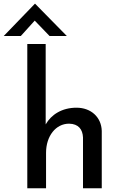

<svg xmlns="http://www.w3.org/2000/svg" viewBox="-68 -1014 648 1034"><path d="M199 -820H292L121 -994H120L-48 -820H44L119 -903ZM79 0H180V-191C180 -282 233 -348 304 -348C355 -347 377 -317 379 -274V0H480V-309C478 -383 422 -434 344 -434C266 -434 208 -397 178 -344V-777H79Z"/></svg>

Font: Reem Kufi
Style: Regular
Weight: 400
Designer: Khaled Hosny
Version: Version 0.007